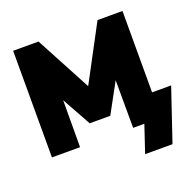

<svg xmlns="http://www.w3.org/2000/svg" viewBox="-149 -859 1208 1193"><g transform="rotate(-20 454.5 -263.0)"><path d="M909 -167 792 179H611L671 0H597L596 -315L489 -119H353L247 -310L246 0H60V-705H228L423 -339L618 -705H783V-167Z"/></g></svg>

Font: Nunito Sans Heavy
Style: Regular
Weight: 400
Designer: Vernon Adams
Foundry: Vernon Adams
Version: Version 2.500